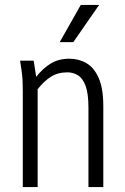

<svg xmlns="http://www.w3.org/2000/svg" viewBox="-20 -755 506 775"><path d="M61 -510H116L126 -445Q154 -480 185.5 -499Q217 -518 260 -518Q298 -518 329 -500Q360 -482 378.5 -440Q397 -398 397 -325V0H337V-320Q337 -376 326 -407Q315 -438 295.5 -450.5Q276 -463 252 -463Q214 -463 186 -445.5Q158 -428 132 -395V0H72V-388Q72 -413 71 -431Q70 -449 67 -471ZM221 -585 306 -735H380L276 -585Z"/></svg>

Font: Radio Canada Condensed Light
Style: Regular
Weight: 300
Width: 3
Designer: Charles Daoud, Etienne Aubert Bonn, Alexandre Saumier Demers, Jacques Le Bailly
Foundry: Radio-Canada
Version: Version 2.104; ttfautohint (v1.8.4.7-5d5b);gftools[0.9.28.de